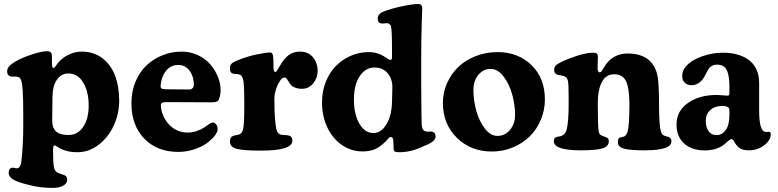

<svg xmlns="http://www.w3.org/2000/svg" viewBox="-20 -731 3819 943"><path d="M94.2 -111.8V-169.4Q94.2 -244.6 91.8 -282.7Q89.4 -320.8 84.2 -335.9Q79.1 -351.1 68.4 -353.5Q59.6 -355.5 49.3 -354.7Q39.1 -354 33.2 -355.5Q15.1 -359.4 15.1 -380.4Q15.1 -401.9 40 -418.5Q69.3 -440.4 126 -460Q182.6 -479.5 210.9 -479.5Q234.9 -479.5 234.9 -457Q234.9 -452.1 235.1 -440.9Q235.4 -429.7 235.4 -422.4Q235.4 -409.7 237.1 -403.1Q238.8 -396.5 242.7 -397Q244.1 -397 245.4 -397.7Q246.6 -398.4 248.5 -400.6Q250.5 -402.8 252 -404.8Q253.4 -406.7 256.6 -410.9Q259.8 -415 262.2 -418.5Q282.7 -445.3 314.7 -461.4Q346.7 -477.5 381.3 -477.5Q440.9 -477.5 483.4 -444.6Q525.9 -411.6 545.7 -358.2Q565.4 -304.7 565.4 -236.3Q565.4 -172.9 538.8 -114.7Q512.2 -56.6 464.4 -20Q416.5 16.6 360.8 16.6Q303.7 16.6 266.6 -7.3Q251 -17.1 246.6 -17.1Q240.7 -17.1 240.7 9.3Q240.7 81.1 246.6 96.7Q252.9 115.2 271.5 120.6Q277.8 123 293.9 128.4Q310.1 133.3 310.1 151.4Q310.1 169.9 290.3 180.9Q270.5 191.9 238.8 191.9Q173.3 191.9 118.2 176.3Q67.9 164.6 45.2 150.9Q22.5 137.2 22.5 118.2Q22.5 96.2 38.6 92.8Q43.9 91.8 52.5 94.2Q61 96.7 66.4 95.2Q81.5 91.8 85 61Q94.2 -18.6 94.2 -111.8ZM315.9 -67.9Q361.8 -67.9 388.7 -107.9Q415.5 -147.9 415.5 -212.4Q415.5 -280.8 388.9 -325.4Q362.3 -370.1 314.9 -370.1Q280.3 -370.1 259.3 -339.1Q238.3 -308.1 237.8 -256.3L236.3 -144Q235.4 -105 254.2 -86.4Q272.9 -67.9 315.9 -67.9Z M873 -477.5Q915.5 -477.5 952.4 -460Q989.3 -442.4 1012.9 -414.8Q1036.6 -387.2 1050 -354.2Q1063.5 -321.3 1063.5 -290Q1063.5 -264.6 1054.7 -241.7Q1051.3 -234.4 1043.9 -231.4Q1036.6 -228.5 1018.6 -228.5L796.9 -229.5Q782.2 -229.5 776.1 -225.8Q770 -222.2 770 -213.4Q770 -199.7 774.4 -183.6Q787.1 -138.7 820.8 -109.4Q854.5 -80.1 901.9 -80.1Q925.3 -80.1 947.5 -87.9Q969.7 -95.7 982.7 -104.7Q995.6 -113.8 1007.1 -121.6Q1018.6 -129.4 1023.9 -129.4Q1034.2 -129.4 1041.5 -120.4Q1048.8 -111.3 1048.8 -96.7Q1048.8 -82 1033.7 -63Q1018.6 -43.9 993.9 -26.4Q969.2 -8.8 932.1 3.2Q895 15.1 856 15.1Q751.5 15.1 688.5 -50.3Q625.5 -115.7 625.5 -224.1Q625.5 -281.7 645.5 -329.8Q665.5 -377.9 699.5 -409.9Q733.4 -441.9 778.3 -459.7Q823.2 -477.5 873 -477.5ZM908.2 -291.5Q919.4 -291 925.8 -298.1Q932.1 -305.2 932.1 -314.9Q932.1 -354.5 911.4 -383.3Q890.6 -412.1 855 -412.1Q799.8 -412.1 775.9 -346.7Q769 -324.7 769 -305.2Q769 -296.9 776.6 -294.7Q784.2 -292.5 801.8 -292.5Z M1179.7 -204.6V-242.7Q1179.7 -308.6 1175.3 -334Q1170.9 -359.4 1158.2 -364.3Q1150.4 -367.2 1138.4 -367.7Q1126.5 -368.2 1122.6 -370.1Q1109.4 -374 1109.4 -394Q1109.4 -409.7 1116.7 -417.5Q1124 -425.3 1143.6 -433.1Q1188.5 -452.6 1237.3 -462.9Q1286.1 -473.1 1305.2 -473.1Q1314.5 -473.1 1317.6 -467.5Q1320.8 -461.9 1321.8 -450.2Q1323.2 -431.2 1323.2 -402.8Q1323.2 -377 1332.5 -377Q1337.4 -377 1355.5 -408.7Q1373.5 -441.4 1396.7 -459.5Q1419.9 -477.5 1453.1 -477.5Q1493.7 -477.5 1516.8 -450Q1540 -422.4 1540 -382.8Q1540 -348.1 1518.1 -321.5Q1496.1 -294.9 1464.4 -294.9Q1443.8 -294.9 1429.4 -300.5Q1415 -306.2 1408.4 -314.2Q1401.9 -322.3 1397.2 -330.6Q1392.6 -338.9 1388.4 -344.5Q1384.3 -350.1 1378.9 -350.1Q1369.1 -350.1 1362.3 -343.3Q1348.1 -326.7 1337.9 -299.1Q1327.6 -271.5 1327.6 -245.1Q1327.6 -136.7 1337.9 -94.7Q1343.3 -73.7 1358.9 -69.8Q1364.3 -68.4 1379.4 -67.6Q1394.5 -66.9 1400.9 -64.9Q1416 -59.1 1416 -39.6Q1416 8.8 1260.3 8.8Q1178.2 8.8 1143.8 0.2Q1109.4 -8.3 1109.4 -35.6Q1109.4 -56.6 1122.1 -62Q1127.9 -65.4 1138.9 -67.1Q1149.9 -68.8 1154.8 -70.8Q1168 -74.7 1173.3 -94.2Q1179.7 -115.2 1179.7 -204.6Z M1561.5 -228Q1561.5 -282.7 1580.3 -329.6Q1599.1 -376.5 1630.6 -408Q1662.1 -439.5 1703.6 -457.3Q1745.1 -475.1 1790.5 -475.1Q1835.9 -475.1 1873 -449.7Q1876.5 -447.8 1880.9 -444.8Q1885.3 -441.9 1887.5 -440.4Q1889.6 -439 1892.6 -437.7Q1895.5 -436.5 1897.9 -436.5Q1905.3 -436.5 1905.3 -451.7V-485.4Q1905.3 -586.9 1899.9 -603.5Q1895.5 -614.3 1882.8 -617.2Q1878.9 -617.7 1868.9 -616.2Q1858.9 -614.7 1851.6 -616.2Q1835 -618.2 1835 -640.1Q1835 -664.1 1869.1 -676.3Q1907.2 -690.4 1958 -700.9Q2008.8 -711.4 2034.7 -711.4Q2053.7 -711.4 2053.7 -690.9Q2053.7 -687.5 2051.3 -615.7Q2048.8 -543.9 2048.8 -446.8V-301.8Q2048.8 -246.6 2049.8 -187.5Q2050.8 -128.4 2050.8 -125.5Q2050.8 -91.3 2070.3 -85.9Q2078.1 -83 2086.9 -84.5Q2095.7 -85.9 2102.1 -84.5Q2112.3 -81.5 2115.7 -75.4Q2119.1 -69.3 2119.1 -58.6Q2119.1 -35.6 2061 -13.2Q2000.5 16.6 1941.9 16.6Q1924.3 16.6 1918.9 12.9Q1913.6 9.3 1913.1 -4.4Q1912.1 -22 1912.1 -33.7Q1912.1 -58.1 1898.4 -58.1Q1895.5 -58.1 1892.8 -56.2Q1890.1 -54.2 1884.3 -47.4Q1878.4 -40.5 1873.5 -35.6Q1848.1 -10.3 1822.8 1.2Q1797.4 12.7 1761.2 12.7Q1703.1 12.7 1657 -20.5Q1610.8 -53.7 1586.2 -108.4Q1561.5 -163.1 1561.5 -228ZM1814 -77.6Q1852.5 -77.6 1878.4 -121.3Q1904.3 -165 1905.3 -232.4L1907.2 -302.7Q1907.2 -344.2 1883.5 -371.8Q1859.9 -399.4 1818.4 -399.4Q1775.9 -399.4 1747.1 -357.4Q1718.3 -315.4 1718.3 -241.7Q1718.3 -170.4 1744.9 -124Q1771.5 -77.6 1814 -77.6Z M2155.3 -225.6Q2155.3 -276.4 2175.5 -322.3Q2195.8 -368.2 2230.7 -401.9Q2265.6 -435.5 2315.9 -455.3Q2366.2 -475.1 2423.3 -475.1Q2524.9 -475.1 2590.6 -411.1Q2656.2 -347.2 2656.2 -242.7Q2656.2 -189.9 2636.2 -142.6Q2616.2 -95.2 2581.5 -61Q2546.9 -26.9 2498.5 -6.8Q2450.2 13.2 2396 13.2Q2292.5 13.2 2223.9 -54.2Q2155.3 -121.6 2155.3 -225.6ZM2422.9 -63.5Q2460 -63.5 2484.9 -93Q2509.8 -122.6 2509.8 -166Q2509.8 -214.4 2496.1 -265.4Q2482.4 -316.4 2453.9 -354.5Q2425.3 -392.6 2389.6 -392.6Q2354 -392.6 2329.6 -363.5Q2305.2 -334.5 2305.2 -289.1Q2305.2 -238.3 2319.3 -187Q2333.5 -135.7 2361.3 -99.6Q2389.2 -63.5 2422.9 -63.5Z M2772.9 -220.7V-256.8Q2772.9 -314.5 2769.5 -332.5Q2766.1 -350.6 2753.4 -355.5Q2745.6 -359.4 2733.9 -360.8Q2722.2 -362.3 2717.3 -364.3Q2701.7 -369.6 2701.7 -387.7Q2701.7 -399.9 2708.3 -407.7Q2714.8 -415.5 2734.9 -425.8Q2768.6 -442.4 2815.2 -457.3Q2861.8 -472.2 2894 -472.2Q2906.2 -472.2 2911.4 -467.8Q2916.5 -463.4 2916.5 -451.7Q2916.5 -442.9 2915.8 -427.5Q2915 -412.1 2915 -397.9Q2915 -376 2925.8 -376Q2929.2 -376 2931.9 -378.4Q2934.6 -380.9 2936.5 -383.5Q2938.5 -386.2 2942.4 -393.6Q2943.8 -395.5 2944.3 -397Q2985.4 -468.3 3062.5 -468.3Q3147 -468.3 3184.6 -417Q3205.1 -388.7 3210.9 -348.9Q3216.8 -309.1 3216.8 -214.4Q3216.8 -121.6 3225.1 -89.8Q3229 -70.8 3240.7 -65.4Q3245.6 -63 3253.9 -61Q3262.2 -59.1 3265.1 -58.1Q3277.8 -51.8 3277.8 -37.1Q3277.8 7.3 3148.4 7.3Q3074.2 7.3 3044.4 -1Q3014.6 -9.3 3014.6 -33.2Q3014.6 -51.8 3024.9 -55.7Q3025.9 -56.2 3034.4 -57.6Q3043 -59.1 3046.9 -61.5Q3057.6 -66.9 3062.5 -85.4Q3071.3 -117.2 3071.3 -217.8Q3071.3 -295.4 3055.4 -330.8Q3039.6 -366.2 2996.1 -366.2Q2956.1 -366.2 2936 -327.9Q2916 -289.6 2916 -222.2Q2916 -108.9 2920.4 -85.9Q2923.3 -68.8 2937 -64.5Q2940.4 -63 2947.8 -60.3Q2955.1 -57.6 2959.5 -55.7Q2970.2 -50.3 2970.2 -37.6Q2970.2 -12.2 2939.7 -2.4Q2909.2 7.3 2833 7.3Q2700.2 7.3 2700.2 -37.1Q2700.2 -52.7 2710.4 -57.1Q2714.4 -59.1 2724.9 -60.5Q2735.4 -62 2739.7 -64.5Q2756.3 -71.8 2762.2 -91.8Q2772.9 -127 2772.9 -220.7Z M3330.6 -357.4Q3330.6 -386.2 3350.6 -406.7Q3377.9 -437 3429 -454.6Q3480 -472.2 3530.8 -472.2Q3567.9 -472.2 3599.1 -463.9Q3630.4 -455.6 3655.3 -438.2Q3680.2 -420.9 3694.3 -391.8Q3708.5 -362.8 3708.5 -323.7V-187Q3708.5 -85.9 3740.2 -83Q3744.1 -82.5 3749.5 -83.3Q3754.9 -84 3756.3 -84Q3765.6 -83 3765.6 -71.8Q3765.6 -42.5 3733.4 -17.6Q3701.2 7.3 3658.2 7.3Q3631.3 7.3 3616 -1.5Q3600.6 -10.3 3586.4 -34.2Q3579.6 -47.9 3572.8 -47.9Q3564.9 -47.9 3545.4 -28.8Q3505.9 7.8 3441.9 7.8Q3377.9 7.8 3340.3 -26.1Q3302.7 -60.1 3302.7 -119.1Q3302.7 -186 3358.9 -225.3Q3415 -264.6 3499 -264.6Q3510.3 -264.6 3529.8 -262.9Q3549.3 -261.2 3552.7 -261.2Q3559.1 -261.2 3560.8 -264.6Q3562.5 -268.1 3562.5 -280.8V-304.7Q3562.5 -361.3 3549.1 -387.5Q3535.6 -413.6 3501.5 -413.6Q3475.1 -413.6 3460 -392.6Q3457 -388.2 3447 -368.4Q3437 -348.6 3430.7 -340.8Q3407.2 -312.5 3376 -312.5Q3356.4 -312.5 3343.5 -324.5Q3330.6 -336.4 3330.6 -357.4ZM3562.5 -168V-187Q3562.5 -195.3 3561 -199Q3559.6 -202.6 3553.2 -205.6Q3543.5 -210.9 3528.8 -210.9Q3491.2 -210.9 3468.8 -190.7Q3446.3 -170.4 3446.3 -137.2Q3446.3 -106.4 3460 -86.9Q3473.6 -67.4 3499.5 -67.4Q3526.4 -67.4 3544.4 -92.3Q3562.5 -117.2 3562.5 -168Z"/></svg>

Font: Cooper*
Style: Bold
Weight: 700
Designer: Owen Earl
Foundry: indestructible type*
Version: Version 0.001